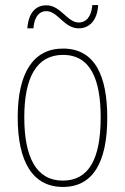

<svg xmlns="http://www.w3.org/2000/svg" viewBox="-20 -729 495 759"><path d="M88 -617H112C116 -667 138 -685 163 -685C209 -685 233 -617 291 -617C332 -617 365 -647 368 -709H345C341 -661 319 -640 292 -640C245 -640 221 -708 163 -708C123 -708 93 -681 88 -617ZM404 -264C404 -428 356 -537 229 -537C111 -537 50 -440 50 -265C50 -88 110 10 229 10C347 10 404 -87 404 -264ZM76 -265C76 -423 125 -512 229 -512C339 -512 378 -413 378 -265C378 -102 332 -15 228 -15C124 -15 76 -107 76 -265Z"/></svg>

Font: Noto Sans Lao Condensed Thin
Style: Regular
Weight: 100
Width: 3
Designer: Monotype Design Team
Foundry: Monotype Imaging Inc.
Version: Version 2.003